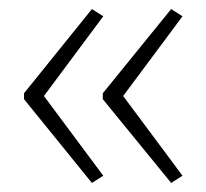

<svg xmlns="http://www.w3.org/2000/svg" viewBox="-20 -488 455 424"><path d="M33 -282 183 -468 208 -452 77 -276 208 -100 183 -84 33 -269ZM207 -282 358 -468 383 -452 252 -276 383 -100 358 -84 207 -269Z"/></svg>

Font: Noto Sans Tamil SemiCondensed ExtraLight
Style: Regular
Weight: 200
Width: 4
Designer: Jelle Bosma - Monotype Design Team
Foundry: Monotype Imaging Inc.
Version: Version 2.004; ttfautohint (v1.8.4.7-5d5b)